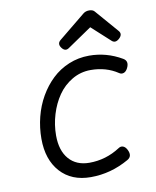

<svg xmlns="http://www.w3.org/2000/svg" viewBox="-90 -882 780 962"><g transform="rotate(-10 300.0 -401.0)"><path d="M83 -221.2Q83 -115.2 139.6 -52.2Q196.3 10.7 294.4 10.7Q396.5 10.7 488.8 -42Q516.1 -57.6 499.5 -91.3Q491.2 -107.9 479.2 -112.1Q467.3 -116.2 456.1 -108.4Q383.8 -61.5 299.8 -61.5Q233.4 -61.5 195.8 -104.7Q158.2 -147.9 158.2 -225.1Q158.2 -279.3 174.1 -331.5Q189.9 -383.8 218.5 -425.3Q247.1 -466.8 290.5 -492.4Q334 -518.1 385.3 -518.1Q463.9 -518.1 523.4 -478.5Q534.2 -470.7 546.4 -474.9Q558.6 -479 566.9 -495.6Q583.5 -529.3 556.2 -544.9Q478.5 -590.3 390.6 -590.3Q335.4 -590.3 286.6 -570.1Q237.8 -549.8 200.9 -514.6Q164.1 -479.5 137.2 -432.9Q110.4 -386.2 96.7 -332Q83 -277.8 83 -221.2ZM399.9 -803.7 264.2 -692.9Q243.7 -676.3 260.3 -653.8Q276.9 -631.3 296.9 -645L420.9 -729.5L515.1 -643.6Q532.2 -628.4 553.7 -648.4Q574.2 -668 558.1 -686.5L456.5 -803.7Q447.8 -813.5 429.7 -813.5Q412.1 -813.5 399.9 -803.7Z"/></g></svg>

Font: Courier Prime Sans
Style: Regular
Weight: 300
Italic angle: -10°
Designer: Alan Dague-Greene
Foundry: Quote-Unquote Apps
Version: Version 3.23